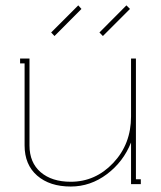

<svg xmlns="http://www.w3.org/2000/svg" viewBox="-20 -680 593 709"><path d="M241.2 8.8Q163.6 8.8 117.2 -31.5Q70.8 -71.8 70.8 -143.1V-445.8H54.2V-463.9H88.9V-143.1Q88.9 -79.6 130.1 -44.2Q171.4 -8.8 241.2 -8.8Q332.5 -8.8 398.2 -78.4Q463.9 -147.9 463.9 -250V-463.9H481.9V-18.1H500V0H463.9V-153.8Q435.5 -82.5 374.8 -36.9Q314 8.8 241.2 8.8ZM359.9 -546.9 347.2 -560.1 446.8 -660.2 460 -647ZM181.2 -546.9 168.9 -560.1 269 -660.2 280.8 -647Z"/></svg>

Font: Rawengulk
Style: Light
Weight: 300
Version: Version 0.92